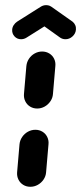

<svg xmlns="http://www.w3.org/2000/svg" viewBox="-20 -716 311 736"><path d="M96.3 0Q81.1 0 69.1 -7.4Q57 -14.8 50.7 -27.6Q44.4 -40.4 45.6 -55.6L54.8 -163Q56.3 -178.1 65 -190.9Q73.7 -203.7 87 -211.1Q100.4 -218.5 115.6 -218.5Q130.7 -218.5 142.8 -211.1Q154.8 -203.7 161.1 -190.9Q167.4 -178.1 165.9 -163L156.7 -55.6Q155.6 -40.4 146.9 -27.6Q138.1 -14.8 124.8 -7.4Q111.5 0 96.3 0ZM122.6 -300Q107.4 -300 95.4 -307.4Q83.3 -314.8 77 -327.6Q70.7 -340.4 71.9 -355.6L81.1 -463Q82.6 -478.1 91.1 -490.9Q99.6 -503.7 113 -511.1Q126.3 -518.5 141.5 -518.5Q156.7 -518.5 168.9 -511.1Q181.1 -503.7 187.4 -490.9Q193.7 -478.1 192.2 -463L183 -355.6Q181.9 -340.4 173.1 -327.6Q164.4 -314.8 151.1 -307.4Q137.8 -300 122.6 -300ZM157 -696.3Q172.2 -696.3 182.4 -685.4Q192.6 -674.4 191.1 -659.3Q190.4 -650 185.4 -642Q180.4 -634.1 172.6 -628.9L81.9 -571.9Q72.2 -565.6 60.7 -565.6Q45.6 -565.6 35.6 -576.5Q25.6 -587.4 26.7 -602.6Q27.4 -611.9 32.6 -619.8Q37.8 -627.8 45.6 -633L135.9 -690Q145.6 -696.3 157 -696.3ZM176.7 -690.4 258.1 -633Q264.8 -627.8 268.3 -619.8Q271.9 -611.9 271.1 -602.6Q270 -587.4 258.1 -576.5Q246.3 -565.6 231.1 -565.6Q219.6 -565.6 210.4 -571.9L130.7 -628.9Z"/></svg>

Font: 26F Galaxy Sans Oblique
Style: Regular
Weight: 400
Italic angle: -5°
Designer: C₂₉H₂₅N₃O₅
Version: Version 1.200;FEAKit 1.0